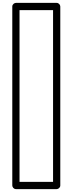

<svg xmlns="http://www.w3.org/2000/svg" viewBox="-20 -1283 502 1328"><path d="M347 -1213V-25H115V-1213ZM397 -1238C397 -1248.7 387.1 -1263 372 -1263H90C79.3 -1263 65 -1253.1 65 -1238V0C65 10.7 74.9 25 90 25H372C382.7 25 397 15.1 397 0Z"/></svg>

Font: Poland Can Into
Style: BigWritingsOLn
Weight: 700
Foundry: Cannot Into Space Fonts
Version: Version 0.92